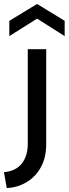

<svg xmlns="http://www.w3.org/2000/svg" viewBox="-70 -748 346 968"><path d="M-36 200 -50 120Q9 115 39.5 77Q70 39 70 -23V-500H163V-22Q163 48 135 97Q107 146 61.5 172Q16 198 -36 200ZM-23 -566V-643L117 -728L256 -643V-566L117 -654Z"/></svg>

Font: Envelope Sans Variable
Style: Regular
Weight: 500
Designer: Andreas Rasmussen / Norman Anderson
Foundry: mail.de GmbH
Version: Version 1.150